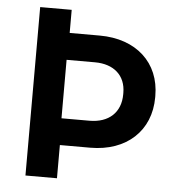

<svg xmlns="http://www.w3.org/2000/svg" viewBox="-51 -748 729 795"><g transform="rotate(5 313.5 -350.0)"><path d="M84 0H215V-138H341C492 -138 591 -230 591 -369V-375C591 -513 492 -604 340 -604H215V-700H84ZM212 -249V-492H330C409 -492 458 -448 458 -376V-370C458 -295 409 -249 328 -249Z"/></g></svg>

Font: Fixel Display SemiBold
Style: Regular
Weight: 600
Designer: AlfaBravo + MacPaw
Foundry: Kyrylo Tkachov, Marchela Mozhyna, Serhii Makarenko, Maria Weinstein, Zakhar Kryvoshyya
Version: Version 1.211